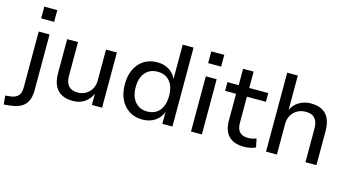

<svg xmlns="http://www.w3.org/2000/svg" viewBox="-151 -1088 3016 1656"><g transform="rotate(15 1357.5 -260.0)"><path d="M70 -608V-713H186V-608ZM-50 193 -57 115 -10 110Q33 105 56 81.5Q79 58 79 7V-493H176V2Q176 46 166 79Q156 112 134.5 135Q113 158 79.5 171Q46 184 -1 188Z M518 9Q457 9 416 -13Q375 -35 354 -79.5Q333 -124 333 -190V-493H430V-193Q430 -155 441 -128Q452 -101 476.5 -86.5Q501 -72 540 -72Q580 -72 612 -91Q644 -110 662 -143Q680 -176 680 -216V-493H777V0H686V-108H690Q666 -52 622.5 -21.5Q579 9 518 9Z M1138 9Q1070 9 1019.5 -23Q969 -55 941.5 -112.5Q914 -170 914 -247Q914 -324 941.5 -381Q969 -438 1019 -470Q1069 -502 1137 -502Q1200 -502 1246 -472Q1292 -442 1311 -391H1308V-705H1405V0H1315V-109H1316Q1296 -53 1249 -22Q1202 9 1138 9ZM1160 -69Q1230 -69 1269.5 -116Q1309 -163 1309 -247Q1309 -331 1269.5 -377.5Q1230 -424 1161 -424Q1092 -424 1051.5 -377.5Q1011 -331 1011 -247Q1011 -163 1051.5 -116Q1092 -69 1160 -69Z M1561 -608V-713H1677V-608ZM1571 0V-493H1668V0Z M2046 9Q1954 9 1908 -38.5Q1862 -86 1862 -175V-415H1764V-493H1865V-639H1959V-493H2129V-415H1959V-183Q1959 -128 1983.5 -101Q2008 -74 2060 -74Q2079 -74 2097.5 -78Q2116 -82 2133 -88L2148 -13Q2129 -2 2101 3.5Q2073 9 2046 9Z M2241 0V-705H2336V-389H2332Q2354 -443 2401.5 -472.5Q2449 -502 2509 -502Q2570 -502 2610 -480Q2650 -458 2670.5 -414Q2691 -370 2691 -302V0H2593V-297Q2593 -337 2582 -364.5Q2571 -392 2547 -406.5Q2523 -421 2485 -421Q2442 -421 2409 -402Q2376 -383 2357 -350Q2338 -317 2338 -276V0Z"/></g></svg>

Font: Nunito Sans 12pt ExtraLight 9pt Medium
Style: Regular
Weight: 500
Version: Version 3.101;gftools[0.9.27]